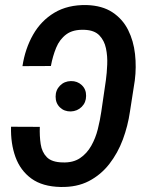

<svg xmlns="http://www.w3.org/2000/svg" viewBox="-20 -742 593 772"><path d="M24.4 -232.4 140.1 -231.9Q138.7 -194.8 143.6 -162.6Q148.4 -130.4 168.2 -110.1Q188 -89.8 231.9 -88.9Q273.9 -87.4 301.8 -106.2Q329.6 -125 346.9 -155.8Q364.3 -186.5 373.3 -222.7Q382.3 -258.8 387.2 -292.5L405.8 -419.9Q409.7 -448.2 411.1 -482.4Q412.6 -516.6 406 -547.9Q399.4 -579.1 379.4 -599.9Q359.4 -620.6 319.8 -622.1Q273.9 -624 246.8 -604Q219.7 -584 205.8 -550Q191.9 -516.1 184.6 -476.6L70.3 -476.1Q81.1 -546.4 113 -602.5Q145 -658.7 198.7 -690.9Q252.4 -723.1 328.1 -721.7Q391.1 -719.7 432.1 -692.6Q473.1 -665.5 495.1 -621.6Q517.1 -577.6 522.9 -524.7Q528.8 -471.7 522 -418.5L502.4 -292.5Q494.1 -235.4 473.9 -180.9Q453.6 -126.5 419.7 -82.8Q385.7 -39.1 337.4 -13.9Q289.1 11.2 223.6 9.8Q150.9 8.3 106.4 -23.9Q62 -56.2 42.2 -110.6Q22.5 -165 24.4 -232.4ZM203.6 -353.5Q203.6 -379.9 221.2 -397.7Q238.8 -415.5 265.1 -416Q291 -416.5 308.8 -399.7Q326.7 -382.8 326.2 -356.4Q326.2 -330.1 308.6 -312.5Q291 -294.9 264.6 -293.9Q238.3 -293.5 220.9 -310.3Q203.6 -327.1 203.6 -353.5Z"/></svg>

Font: Roboto Condensed Medium
Style: Italic
Weight: 500
Italic angle: -12°
Designer: Christian Robertson
Foundry: Google
Version: Version 3.0; 2020